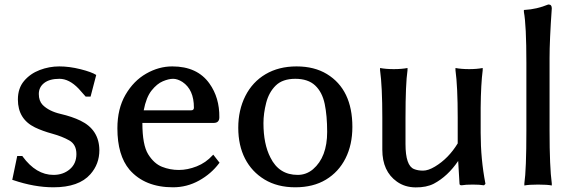

<svg xmlns="http://www.w3.org/2000/svg" viewBox="-20 -794 2492 833"><path d="M33.2 -13.7 54.7 -117.2H77.1L78.1 -115.2Q136.7 -35.2 211.9 -35.2Q253.9 -35.2 282.7 -59.6Q311.5 -84 311.5 -125.5Q311.5 -167 280.8 -184.6Q250 -202.1 207 -213.9Q164.1 -225.6 131.8 -241.2Q57.6 -277.3 57.6 -362.3Q57.6 -411.1 84.5 -442.9Q111.3 -474.6 152.3 -490.2Q193.4 -505.9 237.3 -505.9Q281.2 -505.9 329.6 -493.7Q377.9 -481.4 397.5 -468.8L373 -375H351.6L321.3 -409.2Q280.3 -452.1 237.8 -452.1Q195.3 -452.1 171.9 -434.1Q148.4 -416 148.4 -386.2Q148.4 -356.4 165 -338.9Q192.4 -311.5 242.7 -299.8Q293 -288.1 329.1 -270.5Q410.2 -231.4 411.1 -142.6Q411.1 -82 372.1 -38.1Q322.3 18.6 211.9 18.6Q128.9 18.6 37.1 -12.7Z M489.3 -237.3Q489.3 -322.3 524.4 -382.8Q559.6 -443.4 614.3 -474.6Q668.9 -505.9 727.5 -505.9Q835.9 -505.9 888.7 -431.6Q932.6 -370.1 931.6 -285.2Q931.6 -260.7 907.2 -260.7H597.7Q597.7 -165 623 -124.5Q648.4 -84 683.1 -70.3Q717.8 -56.6 755.9 -56.6Q793.9 -56.6 833.5 -72.3Q873 -87.9 902.3 -120.1L905.3 -123L932.6 -87.9L930.7 -85.9Q896.5 -40 843.8 -10.7Q791 18.6 730.5 18.6Q608.4 18.6 542 -57.6Q489.3 -120.1 489.3 -237.3ZM603.5 -315.4H809.6Q821.3 -315.4 821.3 -327.1Q821.3 -405.3 771.5 -438.5Q750 -452.1 731 -452.1Q711.9 -452.1 686.5 -441.4Q661.1 -430.7 637.7 -401.4Q614.3 -372.1 603.5 -315.4Z M1398.4 -472.7Q1508.8 -405.3 1508.8 -243.2Q1508.8 -166 1479 -106.9Q1449.2 -47.9 1394 -14.6Q1338.9 18.6 1261.2 18.6Q1183.6 18.6 1127.9 -15.1Q1072.3 -48.8 1043 -106Q1013.7 -163.1 1013.7 -239.7Q1013.7 -316.4 1044.4 -377.4Q1075.2 -438.5 1132.3 -472.2Q1189.5 -505.9 1266.6 -505.9Q1343.8 -505.9 1398.4 -472.7ZM1123 -259.8Q1123 -168.9 1153.3 -110.4Q1190.4 -35.2 1271.5 -35.2Q1308.6 -35.2 1337.9 -59.6Q1399.4 -112.3 1399.4 -221.7Q1399.4 -292 1388.7 -343.3Q1377.9 -394.5 1347.2 -423.3Q1316.4 -452.1 1261.2 -452.1Q1206.1 -452.1 1176.3 -422.9Q1146.5 -393.6 1134.8 -347.7Q1123 -301.8 1123 -259.8Z M1628.9 -489.3V-499Q1654.3 -494.1 1688.5 -494.1Q1722.7 -494.1 1748 -499V-489.3Q1739.3 -429.7 1739.3 -283.2V-168.9Q1739.3 -75.2 1776.4 -60.5Q1793 -53.7 1815.4 -53.7Q1837.9 -53.7 1867.2 -71.3Q1925.8 -106.4 1965.8 -171.9V-283.2Q1965.8 -418.9 1956.1 -489.3V-499Q1981.4 -494.1 2015.6 -494.1Q2048.8 -494.1 2074.2 -499V-489.3Q2066.4 -429.7 2065.4 -327.1V-217.8Q2065.4 -103.5 2085.9 2V3.9L2080.1 9.8H2078.1Q2061.5 6.8 2030.8 6.8Q2000 6.8 1983.4 9.8H1982.4Q1973.6 9.8 1973.6 2.9L1967.8 -95.7Q1922.9 -29.3 1862.3 2.9Q1830.1 19.5 1783.2 19Q1736.3 18.6 1702.1 -5.9Q1638.7 -50.8 1638.7 -144.5V-283.2Q1638.7 -418.9 1628.9 -489.3Z M2252.9 -742.2V-751H2256.8Q2308.6 -753.9 2358.4 -774.4H2360.4Q2374 -774.4 2374 -757.8Q2364.3 -620.1 2364.3 -542V-226.6Q2364.3 -69.3 2374 2V10.7Q2354.5 6.8 2314.5 6.8Q2275.4 6.8 2254.9 10.7V2Q2263.7 -57.6 2263.7 -226.6V-521.5Q2263.7 -685.5 2252.9 -742.2Z"/></svg>

Font: GenEi LateMin P v2
Style: Medium
Weight: 500
Designer: o_tamon (Modified)
Foundry: o_tamon / Adobe Systems Incorporated / FONT 910 / Philipp H. Poll
Version: Version 2.1;Original Version 1.004